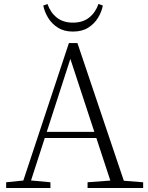

<svg xmlns="http://www.w3.org/2000/svg" viewBox="-20 -947 747 967"><path d="M198 -919 219 -927Q234 -884 266 -858.5Q298 -833 347 -833Q397 -833 429 -858.5Q461 -884 476 -927L498 -919Q492 -888 474 -858Q456 -828 425 -808Q394 -788 347 -788Q302 -788 271 -808Q240 -828 222 -858Q204 -888 198 -919ZM11 0V-29L109 -39H126L234 -29V0ZM85 0 327 -730H370L616 0H548L324 -682H344L340 -668L124 0ZM192 -252 194 -283H493L495 -252ZM421 0V-29L554 -39H574L701 -29V0Z"/></svg>

Font: Noto Serif JP
Style: Regular
Weight: 200
Designer: Ryoko NISHIZUKA 西塚涼子 (kana & ideographs); Frank Grießhammer (Latin, Greek & Cyrillic); Wenlong ZHANG 张文龙 (bopomofo); San
Foundry: Adobe
Version: Version 2.001;hotconv 1.1.0;makeotfexe 2.6.0